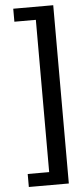

<svg xmlns="http://www.w3.org/2000/svg" viewBox="-61 -793 426 971"><g transform="rotate(-5 152.5 -307.5)"><path d="M248 145H45V79H154V-694H45V-760H248Z"/></g></svg>

Font: Maitree Medium
Style: Regular
Weight: 500
Designer: CadsonDemak Team
Foundry: CadsonDemak
Version: Version 1.010